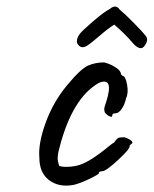

<svg xmlns="http://www.w3.org/2000/svg" viewBox="-20 -589 480 600"><path d="M323 -561Q342 -577 354 -559Q370 -546 398.5 -517Q427 -488 436 -476Q445 -464 432 -446Q418 -426 391 -459Q371 -483 337 -512Q320 -502 287.5 -474Q255 -446 246 -443Q237 -440 231.5 -443Q226 -446 222.5 -451.5Q219 -457 221 -466Q223 -475 230 -484Q237 -493 270.5 -522Q304 -551 323 -561ZM331 -229Q331 -220 319.5 -227Q308 -234 306.5 -241Q305 -248 306.5 -254Q308 -260 312 -271Q337 -350 289 -330Q206 -283 166 -128Q158 -100 161 -85.5Q164 -71 166 -70Q180 -66 204 -68.5Q228 -71 249.5 -82.5Q271 -94 291 -109Q311 -124 321 -132.5Q331 -141 337 -144Q346 -158 352.5 -159Q359 -160 369 -160Q393 -152 394 -143Q394 -141 390 -139L385 -134Q389 -126 350 -90Q311 -54 300 -54Q289 -54 289 -48Q289 -44 258.5 -29.5Q228 -15 209 -11Q164 -3 133.5 -26Q103 -49 103 -96Q99 -140 122.5 -205Q146 -270 189.5 -322.5Q233 -375 256 -384.5Q279 -394 305 -394Q323 -390 340.5 -379Q358 -368 358 -357L363 -352Q372 -352 377 -325Q382 -298 374 -282Q370 -263 360.5 -249Q351 -235 341 -235Q331 -235 331 -229Z"/></svg>

Font: Caveat
Style: Regular
Weight: 400
Designer: Pablo Impallari
Foundry: Creative Lab NY
Version: Version 1.096; ttfautohint (v1.3)